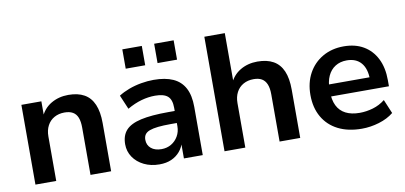

<svg xmlns="http://www.w3.org/2000/svg" viewBox="-69 -935 2456 1164"><g transform="rotate(-10 1159.5 -353.0)"><path d="M68 0V-491H191V-393H183Q205 -446 252 -473.5Q299 -501 358 -501Q417 -501 456 -479Q495 -457 514.5 -411.5Q534 -366 534 -297V0H407V-291Q407 -329 397.5 -353Q388 -377 368 -388.5Q348 -400 317 -400Q281 -400 253.5 -384.5Q226 -369 211 -340.5Q196 -312 196 -274V0Z M831 10Q778 10 736 -10.5Q694 -31 670 -66.5Q646 -102 646 -146Q646 -200 675 -232Q704 -264 768 -278.5Q832 -293 938 -293H992V-219H940Q893 -219 861 -215.5Q829 -212 809 -204.5Q789 -197 780 -184Q771 -171 771 -152Q771 -119 794.5 -99Q818 -79 859 -79Q892 -79 918.5 -94.5Q945 -110 961 -137.5Q977 -165 977 -199V-313Q977 -363 953 -384Q929 -405 875 -405Q834 -405 791 -393Q748 -381 703 -355L666 -442Q694 -460 730 -473.5Q766 -487 806 -494Q846 -501 883 -501Q955 -501 1002.5 -479.5Q1050 -458 1074 -413Q1098 -368 1098 -297V0H982V-104H988Q979 -69 957.5 -43.5Q936 -18 904.5 -4Q873 10 831 10ZM925 -597V-716H1045V-597ZM729 -597V-716H849V-597Z M1232 0V-705H1358V-394H1348Q1370 -446 1416.5 -473.5Q1463 -501 1522 -501Q1581 -501 1620 -479Q1659 -457 1678.5 -412Q1698 -367 1698 -297V0H1571V-291Q1571 -329 1561 -353Q1551 -377 1531.5 -388.5Q1512 -400 1481 -400Q1445 -400 1417.5 -384.5Q1390 -369 1375 -340.5Q1360 -312 1360 -274V0Z M2077 10Q1992 10 1931 -21Q1870 -52 1837 -109.5Q1804 -167 1804 -245Q1804 -321 1835.5 -378.5Q1867 -436 1923.5 -468.5Q1980 -501 2053 -501Q2124 -501 2175 -471Q2226 -441 2254 -385.5Q2282 -330 2282 -252V-215H1906V-289H2192L2176 -274Q2176 -342 2145 -378Q2114 -414 2057 -414Q2016 -414 1986 -395Q1956 -376 1940 -341Q1924 -306 1924 -258V-249Q1924 -194 1941.5 -158.5Q1959 -123 1994 -105Q2029 -87 2080 -87Q2121 -87 2162 -99Q2203 -111 2237 -138L2273 -52Q2236 -22 2183 -6Q2130 10 2077 10Z"/></g></svg>

Font: Nunito Sans 11pt
Style: Bold
Weight: 700
Version: Version 3.101;gftools[0.9.27]